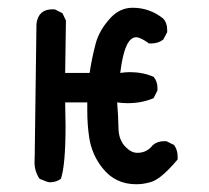

<svg xmlns="http://www.w3.org/2000/svg" viewBox="-20 -488 540 495"><path d="M331 -13Q277 -13 244 -55Q217 -89 210 -133Q205 -167 205 -203V-224H148L149 -164Q149 -62 137 -27Q125 -18 108 -18Q103 -18 82 -27Q69 -46 69 -70Q69 -72 69.5 -86.5Q70 -101 74 -427Q79 -464 115 -464H121L141 -454L150 -435L148 -300H211Q217 -339 226.5 -375Q236 -411 266 -443Q290 -468 322 -468Q366 -468 401 -440Q411 -429 411 -411V-405L401 -386Q388 -376 370 -376H364Q342 -392 331 -392Q301 -392 290 -300Q303 -302 315 -302Q348 -302 376 -290Q386 -278 386 -261V-255L376 -235Q346 -222 309 -222Q296 -222 282 -224Q285 -188 285.5 -157Q286 -126 305 -108Q319 -94 334 -94Q359 -94 374 -114Q386 -124 403 -124H409L429 -114Q438 -101 438 -84V-77Q396 -27 370 -19Q351 -13 331 -13Z"/></svg>

Font: Xiaolai Mono SC
Style: Regular
Weight: 400
Monospace: yes
Designer: LXGW / Nozomi Seto
Version: Version 3.113;September 30, 2024